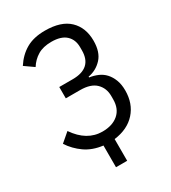

<svg xmlns="http://www.w3.org/2000/svg" viewBox="-201 -792 929 1042"><g transform="rotate(-30 264.0 -271.5)"><path d="M213 10Q148 2 102.5 -30Q57 -62 27 -108L83 -156Q150 -58 247 -58Q310 -58 347 -90Q384 -122 384 -181V-202Q384 -251 352 -282.5Q320 -314 253 -314H164V-385H248Q370 -385 370 -496V-516Q370 -563 340 -591Q310 -619 249 -619Q197 -619 163 -598.5Q129 -578 107 -543L50 -583Q83 -634 130.5 -661.5Q178 -689 249 -689Q350 -689 400.5 -640.5Q451 -592 451 -510Q451 -439 416 -401Q381 -363 330 -354V-349Q358 -345 382.5 -334.5Q407 -324 425 -304.5Q443 -285 454 -256.5Q465 -228 465 -190Q465 -108 417 -54.5Q369 -1 283 10V146H213Z"/></g></svg>

Font: PlemolJP
Style: Regular
Weight: 400
Monospace: yes
Version: v2.0.4; ttfautohint (v1.8.4.7-5d5b-dirty) -l 6 -r 45 -G 200 